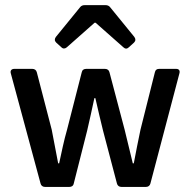

<svg xmlns="http://www.w3.org/2000/svg" viewBox="-20 -736 749 756"><path d="M294.9 -707 200.2 -590.8C194.3 -583 194.3 -575.2 201.2 -568.4L221.7 -549.8C228.5 -543 236.3 -543.9 243.2 -549.8L352.5 -646.5H356.4L465.8 -549.8C472.7 -543 480.5 -543 487.3 -549.8L507.8 -568.4C514.6 -575.2 514.6 -583 508.8 -590.8L414.1 -707C409.2 -713.9 402.3 -715.8 394.5 -715.8H314.5C306.6 -715.8 299.8 -713.9 294.9 -707ZM22.5 -447.3 139.6 -13.7C141.6 -4.9 148.4 0 157.2 0H252.9C261.7 0 268.6 -3.9 270.5 -13.7L323.2 -221.7C333 -263.7 341.8 -303.7 351.6 -349.6H355.5C366.2 -303.7 375 -263.7 385.7 -221.7L440.4 -13.7C442.4 -4.9 449.2 0 458 0H554.7C563.5 0 570.3 -4.9 572.3 -13.7L686.5 -447.3C689.5 -458 684.6 -464.8 673.8 -464.8H606.4C597.7 -464.8 591.8 -460.9 589.8 -451.2L533.2 -225.6C523.4 -180.7 515.6 -137.7 506.8 -92.8H502.9L470.7 -225.6L411.1 -451.2C409.2 -460 402.3 -464.8 393.6 -464.8H319.3C310.5 -464.8 303.7 -460.9 301.8 -451.2L244.1 -225.6C231.4 -181.6 222.7 -137.7 212.9 -92.8H209L183.6 -225.6L125 -451.2C123 -460 116.2 -464.8 107.4 -464.8H36.1C25.4 -464.8 19.5 -458 22.5 -447.3Z"/></svg>

Font: Ed Sans Neue Medium
Style: Regular
Weight: 500
Designer: Stephen Hutchings
Version: Version 1.004;PS 001.004;hotconv 1.0.88;makeotf.lib2.5.64775